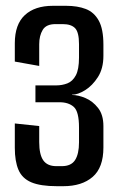

<svg xmlns="http://www.w3.org/2000/svg" viewBox="-20 -640 408 661"><path d="M176 1Q119 1 87.5 -12.5Q56 -26 43.5 -55.5Q31 -85 31 -131V-215L115 -206V-151Q115 -108 129 -88Q143 -68 174 -68H193Q225 -68 238.5 -89Q252 -110 252 -150V-201Q252 -256 234 -272Q216 -288 185 -288H102V-346H173Q194 -346 212 -353Q230 -360 241 -380.5Q252 -401 252 -442V-488Q252 -529 238.5 -543Q225 -557 196 -557H171Q139 -557 127 -537Q115 -517 115 -488V-413L31 -428V-491Q31 -556 65.5 -588Q100 -620 162 -620H208Q247 -620 275.5 -609Q304 -598 320 -569Q336 -540 336 -486V-448Q336 -404 317 -374.5Q298 -345 273 -329.5Q248 -314 228 -314V-313Q249 -313 274 -302.5Q299 -292 317.5 -268.5Q336 -245 336 -206V-132Q336 -63 299 -31Q262 1 198 1Z"/></svg>

Font: Smooch Sans SemiBold
Style: Bold
Weight: 600
Designer: Robert E. Leuschke
Foundry: Robert E. Leuschke
Version: Version 1.010; ttfautohint (v1.8.3)